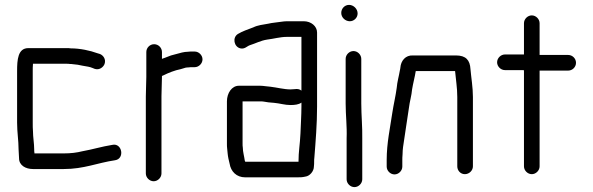

<svg xmlns="http://www.w3.org/2000/svg" viewBox="-20 -689 2427 786"><path d="M115 -152C114 -162 114 -174 114 -187V-398C114 -407 114 -417 115 -428H251C257 -428 262 -428 267 -427C270 -427 275 -427 280 -426L298 -424C303 -423 310 -422 318 -420C330 -418 331 -418 341 -416C347 -415 353 -413 358 -411L368 -407C387 -401 403 -414 408 -427C415 -447 402 -463 389 -468L379 -471C349 -482 308 -491 270 -491C265 -492 259 -492 252 -492H96C53 -492 50 -444 50 -398V-187C50 -147 56 -114 56 -78C56 -67 58 -53 58 -41C58 -12 85 3 115 3H241C324 3 377 -22 451 -33C492 -39 480 -105 440 -96C396 -89 358 -77 318 -70C294 -64 270 -61 241 -61H121V-63C120 -68 120 -73 120 -77C120 -102 115 -127 115 -152Z M579 -476V-374C579 -351 577 -320 577 -294V21C577 38 592 53 609 53C626 53 641 38 641 21V-295C641 -320 643 -351 643 -374V-378C646 -379 648 -380 650 -381C670 -391 695 -401 720 -406L740 -412C745 -413 749 -413 752 -413C757 -414 762 -414 767 -414H777C794 -414 809 -429 809 -446C809 -463 794 -478 777 -478H767C760 -478 754 -478 748 -477C741 -477 734 -476 725 -474C709 -469 696 -467 680 -462L654 -452C650 -451 646 -449 643 -448V-476C643 -493 629 -508 611 -508C593 -508 579 -493 579 -476Z M1214 -269V-253C1214 -218 1211 -174 1210 -142C1208 -98 1202 -69 1202 -27H984C983 -28 983 -30 982 -32C980 -48 974 -68 974 -85C973 -90 973 -96 973 -101V-274H1045C1050 -274 1055 -274 1060 -273L1079 -270C1086 -269 1093 -269 1102 -268C1125 -266 1146 -259 1169 -259C1187 -259 1203 -261 1214 -269ZM1169 -323C1143 -323 1113 -331 1087 -334L1068 -336C1060 -337 1052 -338 1045 -338H958C929 -338 909 -308 909 -274V-101C909 -94 909 -87 910 -80L912 -60C913 -48 917 -30 920 -19C925 13 948 37 984 37H1194C1209 37 1217 37 1230 34C1248 32 1265 12 1265 -7C1266 -14 1266 -21 1266 -27C1266 -32 1266 -38 1267 -45C1272 -109 1278 -181 1278 -252V-556C1278 -582 1253 -602 1224 -602H1154C1147 -602 1139 -601 1132 -600C1114 -597 1094 -596 1078 -592C1056 -588 1035 -586 1017 -577C994 -568 974 -562 954 -550C930 -535 938 -497 964 -491C982 -487 991 -500 1003 -504C1026 -511 1047 -523 1074 -527C1100 -530 1127 -538 1154 -538H1214V-318C1200 -329 1188 -323 1169 -323Z M1395 -448V-265C1395 -217 1401 -171 1399 -123V45C1399 62 1414 77 1431 77C1448 77 1463 62 1463 45V-79V-122C1464 -168 1459 -218 1459 -265V-448C1459 -465 1444 -480 1427 -480C1410 -480 1395 -465 1395 -448ZM1377 -636C1377 -617 1394 -602 1412 -602C1429 -602 1444 -616 1444 -634C1444 -653 1427 -669 1409 -669C1391 -669 1377 -654 1377 -636Z M1627 -7V-34C1627 -39 1627 -47 1628 -58C1628 -69 1629 -78 1630 -87C1637 -139 1647 -196 1654 -247C1657 -273 1665 -298 1667 -323C1671 -348 1678 -373 1682 -398H1843C1846 -363 1852 -330 1852 -292V-8C1852 9 1865 24 1883 24C1901 24 1916 9 1916 -8V-292C1916 -331 1909 -371 1906 -406C1904 -443 1887 -462 1847 -462H1671C1640 -464 1621 -440 1619 -412C1619 -409 1618 -406 1617 -401C1613 -377 1606 -354 1604 -329C1600 -298 1591 -260 1586 -227C1577 -165 1563 -103 1563 -34V-7C1563 10 1578 25 1595 25C1612 25 1627 10 1627 -7Z M2125 -594V-466H2047C2030 -466 2015 -451 2015 -434C2015 -417 2030 -402 2047 -402H2119C2121 -402 2123 -402 2125 -401V-8C2125 9 2140 24 2157 24C2174 24 2189 9 2189 -8V-400H2306C2323 -400 2338 -414 2338 -432C2338 -450 2323 -464 2306 -464H2189V-594C2189 -611 2174 -626 2157 -626C2140 -626 2125 -611 2125 -594Z"/></svg>

Font: Electronic
Style: SeBd
Weight: 600
Version: Version 1.011